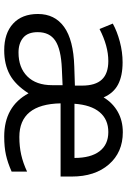

<svg xmlns="http://www.w3.org/2000/svg" viewBox="132 -716 595 898"><g transform="rotate(90 429.0 -267.5)"><path d="M45.9 -147.9Q45.9 -226.6 106.4 -270.3Q167 -314 291 -317.9L380.9 -320.8V-354Q380.9 -417 352.5 -447Q324.2 -477.1 266.1 -477.1Q195.8 -477.1 116.2 -436L90.8 -498Q127 -518.1 175.5 -531Q224.1 -543.9 272 -543.9Q335.4 -543.9 375.7 -522.7Q416 -501.5 436 -455.1Q461.9 -498 503.7 -521.5Q545.4 -544.9 599.1 -544.9Q692.9 -544.9 749.5 -479.7Q806.2 -414.6 806.2 -306.2V-253.9H463.9Q467.8 -61 621.1 -61Q665.5 -61 703.9 -69.6Q742.2 -78.1 783.2 -97.2V-24.9Q741.2 -6.3 704.8 1.7Q668.5 9.8 619.1 9.8Q478 9.8 417 -104Q377.4 -42 329.3 -16.1Q281.2 9.8 215.8 9.8Q136.2 9.8 91.1 -31.7Q45.9 -73.2 45.9 -147.9ZM130.9 -147Q130.9 -100.6 157 -78.9Q183.1 -57.1 226.1 -57.1Q296.9 -57.1 337.9 -98.4Q378.9 -139.6 378.9 -214.8V-263.2L301.8 -259.8Q210.9 -255.9 170.9 -229.2Q130.9 -202.6 130.9 -147ZM598.1 -477.1Q539.1 -477.1 505.1 -436.5Q471.2 -396 465.8 -318.8H719.2Q719.2 -395 688 -436Q656.7 -477.1 598.1 -477.1Z"/></g></svg>

Font: Open Sans Y to K
Style: Regular
Weight: 400
Version: Version 1.10